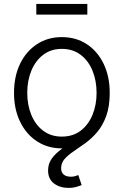

<svg xmlns="http://www.w3.org/2000/svg" viewBox="-20 -733 621 963"><path d="M290 11.2Q219.7 11.2 165.5 -24.2Q111.3 -59.6 80.8 -122.6Q50.3 -185.5 50.3 -267.1Q50.3 -350.1 80.8 -413.1Q111.3 -476.1 165.5 -511.5Q219.7 -546.9 290 -546.9Q361.3 -546.9 415.3 -511.5Q469.2 -476.1 499.8 -412.8Q530.3 -349.6 530.3 -267.1Q530.3 -185.5 499.8 -122.6Q469.2 -59.6 415.3 -24.2Q361.3 11.2 290 11.2ZM290 -47.9Q345.7 -47.9 384.5 -77.4Q423.3 -106.9 443.8 -156.7Q464.4 -206.5 464.4 -267.1Q464.4 -328.6 443.8 -378.7Q423.3 -428.7 384.3 -458.3Q345.2 -487.8 290 -487.8Q235.4 -487.8 196.5 -458Q157.7 -428.2 137.2 -378.4Q116.7 -328.6 116.7 -267.1Q116.7 -206.1 137.2 -156.5Q157.7 -106.9 196.5 -77.4Q235.4 -47.9 290 -47.9ZM324.7 209.5Q280.8 209.5 251 187.3Q221.2 165 221.2 122.1Q221.2 91.8 235.6 68.8Q250 45.9 273.7 26.4Q297.4 6.8 325.7 -12.2Q354 -31.2 382.1 -54Q410.2 -76.7 433.8 -105.7Q457.5 -134.8 471.9 -174.3Q486.3 -213.9 486.3 -267.6H530.3Q530.3 -198.7 512.7 -150.9Q495.1 -103 467.5 -70.6Q439.9 -38.1 408.4 -15.4Q377 7.3 349.4 25.9Q321.8 44.4 304.2 64.2Q286.6 84 286.6 110.8Q286.6 131.8 299.6 142.6Q312.5 153.3 335.9 153.3Q346.7 153.3 355.7 150.9Q364.7 148.4 372.6 145L389.6 195.3Q377.4 200.2 361.3 204.8Q345.2 209.5 324.7 209.5ZM418 -713.4V-659.7H162.1V-713.4Z"/></svg>

Font: Inter 18pt Light
Style: Regular
Weight: 300
Designer: Rasmus Andersson
Foundry: rsms
Version: Version 4.001;git-66647c0bb